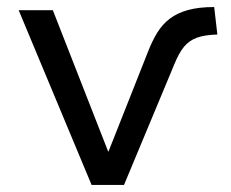

<svg xmlns="http://www.w3.org/2000/svg" viewBox="-20 -525 656 545"><path d="M240 0 33 -496H130L287 -95H288L400 -378Q412 -409 426.5 -432.5Q441 -456 462 -472Q483 -488 513.5 -496.5Q544 -505 588 -505L597 -427Q561 -426 539 -418Q517 -410 502.5 -392.5Q488 -375 475 -343L332 0Z"/></svg>

Font: Nunito Sans 7pt
Style: Regular
Weight: 400
Designer: Vernon Adams
Foundry: Vernon Adams
Version: Version 3.101;gftools[0.9.27]